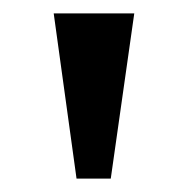

<svg xmlns="http://www.w3.org/2000/svg" viewBox="-20 -734 279 286"><path d="M94 -468 60 -714H180L145 -468Z"/></svg>

Font: Noto Serif Thai Medium
Style: Regular
Weight: 500
Version: Version 2.001